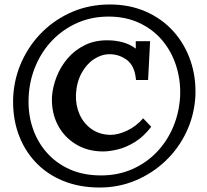

<svg xmlns="http://www.w3.org/2000/svg" viewBox="-20 -773 925 857"><path d="M425 64Q334 64 261 34Q188 4 137 -51Q86 -106 60.5 -180Q35 -254 39 -343Q44 -427 78.5 -501.5Q113 -576 171 -632.5Q229 -689 305 -721Q381 -753 470 -753Q559 -753 631.5 -721Q704 -689 754.5 -632.5Q805 -576 830.5 -501.5Q856 -427 852 -342Q847 -258 812 -184Q777 -110 718.5 -54.5Q660 1 585 32.5Q510 64 425 64ZM431 10Q507 10 570.5 -18Q634 -46 680.5 -95Q727 -144 753.5 -207.5Q780 -271 784 -343Q787 -414 766.5 -478.5Q746 -543 704.5 -592.5Q663 -642 602 -670.5Q541 -699 465 -699Q389 -699 325.5 -671Q262 -643 214.5 -594Q167 -545 139.5 -480.5Q112 -416 108 -343Q104 -271 124 -207.5Q144 -144 186 -95Q228 -46 289.5 -18Q351 10 431 10ZM440 -97Q371 -97 318 -129.5Q265 -162 237 -217Q209 -272 212 -341Q215 -385 232.5 -430Q250 -475 282 -512.5Q314 -550 360.5 -572.5Q407 -595 468 -593Q500 -592 530.5 -583.5Q561 -575 586 -556V-589H650L641 -416H587Q582 -478 547.5 -504.5Q513 -531 469 -531Q433 -531 399.5 -509Q366 -487 344 -446.5Q322 -406 319 -352Q317 -304 335 -263Q353 -222 388.5 -197Q424 -172 473 -171Q507 -171 547.5 -190Q588 -209 619 -245L655 -207Q621 -163 582 -139Q543 -115 505.5 -106Q468 -97 440 -97Z"/></svg>

Font: Lora SemiBold
Style: Italic
Weight: 600
Italic angle: -3°
Designer: Olga Karpushina, Alexei Vanyashin (Cyrillic)
Foundry: Cyreal
Version: Version 3.011; ttfautohint (v1.8.4.7-5d5b)